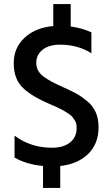

<svg xmlns="http://www.w3.org/2000/svg" viewBox="-20 -805 547 937"><path d="M274 112H190V5Q108 -3 51 -36V-143Q130 -84 234 -84Q289 -84 321.5 -109.5Q354 -135 354 -180Q354 -204 346 -216Q338 -228 333 -234.5Q328 -241 316.5 -248.5Q305 -256 298.5 -260.5Q292 -265 276.5 -272.5Q261 -280 254 -283.5Q247 -287 228 -295Q133 -335 90 -378Q47 -421 47 -496.5Q47 -572 100 -621Q153 -670 240 -678V-785H325V-676Q385 -667 426 -647V-545Q360 -587 274 -587Q219 -587 188 -562.5Q157 -538 157 -498Q157 -454 200 -426Q229 -406 279.5 -383.5Q330 -361 354 -347.5Q378 -334 406 -311Q461 -266 461 -184.5Q461 -103 410 -53.5Q359 -4 274 5Z"/></svg>

Font: Hind Kochi Medium
Style: Regular
Weight: 500
Designer: Dhruvi Tolia
Foundry: Indian Type Foundry
Version: Version 0.702;PS 1.0;hotconv 1.0.81;makeotf.lib2.5.63406